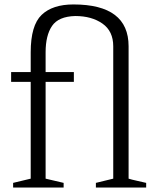

<svg xmlns="http://www.w3.org/2000/svg" viewBox="-20 -843 677 863"><path d="M185 -40 266 -21V0H39V-21L118 -40V-475H30V-519H118V-608Q118 -729 167 -776Q216 -823 310 -823Q558 -823 558 -635V-40Q570 -36 597.5 -30Q625 -24 637 -21V0H411V-21L489 -40V-635Q489 -703 440.5 -737Q392 -771 318 -771Q243 -769 214 -726.5Q185 -684 185 -608V-519H312V-475H185Z"/></svg>

Font: Afta serif
Style: Regular
Weight: 400
Designer: parq.ink
Foundry: Oriol Esparraguera Font
Version: Version 1.000